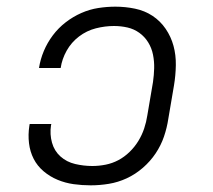

<svg xmlns="http://www.w3.org/2000/svg" viewBox="-20 -548 640 576"><path d="M252 8Q226 8 201 4.5Q176 1 153 -8.5Q130 -18 111 -34Q92 -50 81 -71.5Q70 -93 67 -118.5Q64 -144 68 -170L69 -176H134L133 -172Q129 -145 136 -120Q143 -95 161.5 -78.5Q180 -62 205.5 -56Q231 -50 257 -50Q277 -50 297 -54Q317 -58 335 -67.5Q353 -77 368.5 -92Q384 -107 395 -125Q406 -143 412.5 -162.5Q419 -182 422 -202L439 -302Q442 -323 442.5 -343.5Q443 -364 439 -384Q435 -404 424.5 -421Q414 -438 398 -449.5Q382 -461 362.5 -465.5Q343 -470 322 -470Q295 -470 267.5 -463Q240 -456 217 -438.5Q194 -421 180 -396Q166 -371 162 -344H97Q101 -370 111.5 -395Q122 -420 138.5 -442Q155 -464 177 -481Q199 -498 224 -509Q249 -520 275 -524Q301 -528 326 -528Q356 -528 385 -522Q414 -516 437.5 -500.5Q461 -485 477 -461.5Q493 -438 500.5 -410.5Q508 -383 507.5 -352.5Q507 -322 502 -292L485 -192Q481 -165 472 -138.5Q463 -112 447 -88Q431 -64 408.5 -44.5Q386 -25 360 -13Q334 -1 306.5 3.5Q279 8 252 8Z"/></svg>

Font: Iosevka HT Light Extended
Style: Italic
Weight: 300
Width: 7
Italic angle: -9°
Monospace: yes
Designer: Belleve Invis
Foundry: Belleve Invis
Version: Version 32.3.0; ttfautohint (v1.8.4)